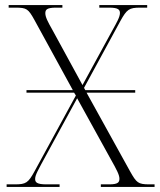

<svg xmlns="http://www.w3.org/2000/svg" viewBox="-20 -734 629 754"><path d="M6 0H214V-10H162C125 -10 118 -18 118 -31C118 -47 129 -65 162 -126L283 -348L416 -107C439 -66 449 -47 449 -32C449 -18 443 -10 409 -10H376V0H587V-10H566C522 -10 516 -17 492 -59L320 -370H511V-380H315L310 -389L453 -652C478 -697 487 -704 530 -704H558V-714H370V-704H409C444 -704 451 -696 451 -683C451 -667 438 -645 422 -616L304 -400L185 -618C168 -648 158 -667 158 -682C158 -696 164 -704 200 -704H225V-714H14V-704H41C85 -704 91 -699 115 -656L266 -380H84V-370H271L278 -359L116 -62C91 -16 82 -10 39 -10H6Z"/></svg>

Font: Noto Serif Display ExtraLight
Style: Regular
Weight: 200
Designer: Monotype Design Team
Foundry: Monotype Imaging Inc.
Version: Version 2.009